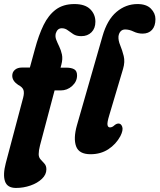

<svg xmlns="http://www.w3.org/2000/svg" viewBox="-31 -752 788 948"><path d="M29.5 -378Q29.5 -396 42.5 -407.2Q55.5 -418.5 77.5 -418.5H116.5L141.5 -510Q160 -579 184.2 -628.5Q208.5 -678 245 -705Q281.5 -732 336.5 -732Q388.5 -732 414.2 -706.8Q440 -681.5 440 -644.5Q440 -612 420.8 -592.8Q401.5 -573.5 370.5 -573.5Q346.5 -573.5 331.2 -583.2Q316 -593 303.2 -602.8Q290.5 -612.5 274 -612.5Q252.5 -612.5 244.5 -587.5Q240.5 -572 246.5 -556.2Q252.5 -540.5 261.2 -522.8Q270 -505 274.8 -483Q279.5 -461 272 -433L268 -418H296Q321 -418 335.2 -410Q349.5 -402 349.5 -379.5Q349.5 -349.5 325.2 -327.5Q301 -305.5 268.5 -305.5H238.5L166.5 -34Q160 -9 160 9Q160 25 169.5 35.2Q179 45.5 188.5 56Q198 66.5 198 84Q198 110 176 131Q154 152 119.5 164Q85 176 48 176Q5 176 -6.2 143.5Q-17.5 111 -2.5 53.5L83.5 -270.5Q89.5 -293.5 84.8 -307.8Q80 -322 58.5 -333Q29.5 -352.5 29.5 -378ZM648 -732Q692 -732 714.2 -709.2Q736.5 -686.5 736.5 -657.5Q736.5 -623 719.5 -604.5Q702.5 -586 673 -586Q649.5 -586 628.5 -596.2Q607.5 -606.5 587 -606.5Q573 -606.5 564.5 -597.2Q556 -588 554 -572.5Q552.5 -552.5 562.5 -528.5Q572.5 -504.5 579.8 -475.5Q587 -446.5 576.5 -411.5L508.5 -183Q497.5 -147 499.8 -135Q502 -123 512 -123Q517.5 -123 523 -125.5Q528.5 -128 536 -135Q546 -142.5 555 -142Q567.5 -141.5 572.8 -125.2Q578 -109 563.5 -80Q541.5 -39.5 503.8 -15Q466 9.5 416 9.5Q359 9.5 344.8 -29.5Q330.5 -68.5 349 -134L475 -573Q498 -654 544 -693Q590 -732 648 -732Z"/></svg>

Font: Fraunces 144pt S100
Style: Bold Italic
Weight: 700
Italic angle: -16°
Version: Version 1.000; ttfautohint (v1.8.3)